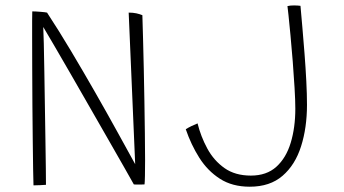

<svg xmlns="http://www.w3.org/2000/svg" viewBox="-20 -679 1270 708"><path d="M149.5 2.5Q143 3 128 3.8Q113 4.5 103.5 4.5Q103 -8 102.2 -51.5Q101.5 -95 100.8 -157.5Q100 -220 99.5 -290Q99 -360 98.8 -427Q98.5 -494 98.5 -545.5Q98.5 -578.5 98.5 -602.5Q98.5 -626.5 99 -637Q110 -637 128.8 -635.5Q147.5 -634 153.5 -632.5Q196.5 -567 242 -490.8Q287.5 -414.5 331.5 -337.5Q375.5 -260.5 413.2 -192Q451 -123.5 478.5 -73.5L454.5 -632.5Q470.5 -632.5 483 -629.8Q495.5 -627 505 -623Q506 -587.5 507.5 -536.2Q509 -485 510.2 -425.5Q511.5 -366 512.5 -305Q513.5 -244 514.2 -188Q515 -132 515 -89Q515 -54.5 514.5 -31Q514 -7.5 513 1Q505.5 1.5 500 1.5Q494.5 1.5 490 1.5Q485.5 1.5 481.5 1.5Q477.5 1.5 473.5 1Q464 -16 439.5 -59.2Q415 -102.5 381.2 -161.2Q347.5 -220 310.5 -284.5Q273.5 -349 239 -409Q204.5 -469 178 -514.2Q151.5 -559.5 139.5 -579.5Q140.5 -563.5 141.5 -519.5Q142.5 -475.5 143.5 -415.5Q144.5 -355.5 145.5 -290Q146.5 -224.5 147.5 -164Q148.5 -103.5 149 -59Q149.5 -14.5 149.5 2.5ZM901 9.5Q836.5 9.5 791 -19.8Q745.5 -49 715 -97.2Q684.5 -145.5 665 -202.5Q673.5 -208 685.5 -213.8Q697.5 -219.5 708.5 -224Q720.5 -175.5 744.5 -131.2Q768.5 -87 807.8 -59.2Q847 -31.5 905 -31.5Q963 -31.5 999 -64Q1035 -96.5 1052 -152.5Q1069 -208.5 1069 -278Q1069 -309 1066.2 -355.2Q1063.5 -401.5 1059.5 -452.2Q1055.5 -503 1051.2 -548.2Q1047 -593.5 1043.8 -623.2Q1040.5 -653 1040 -656.5Q1049 -659 1064.5 -659Q1071.5 -659 1078.2 -658.5Q1085 -658 1088 -657.5Q1091 -624.5 1095 -578.2Q1099 -532 1103 -480.5Q1107 -429 1109.5 -380Q1112 -331 1112 -292.5Q1112 -208 1090.2 -139.5Q1068.5 -71 1022 -30.8Q975.5 9.5 901 9.5Z"/></svg>

Font: Grandstander Thin
Style: Regular
Weight: 100
Designer: Tyler Finck
Foundry: Etcetera Type Co
Version: Version 1.200; ttfautohint (v1.8.3)